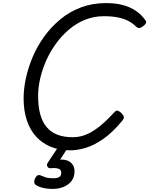

<svg xmlns="http://www.w3.org/2000/svg" viewBox="-20 -955 967 1244"><path d="M436 19Q365 19 309 -4Q253 -27 213.5 -70.5Q174 -114 153.5 -176.5Q133 -239 133 -318Q133 -380 148 -449Q163 -518 192.5 -587.5Q222 -657 267 -719Q312 -781 371 -830Q430 -879 504.5 -907Q579 -935 668 -935Q728 -935 775.5 -922.5Q823 -910 860 -885Q897 -860 922 -824Q930 -813 925.5 -804.5Q921 -796 907 -785Q894 -775 884 -773.5Q874 -772 860 -784Q838 -806 809 -820.5Q780 -835 742 -842.5Q704 -850 653 -850Q589 -850 532.5 -827.5Q476 -805 428.5 -765Q381 -725 343.5 -673.5Q306 -622 280 -564Q254 -506 240.5 -447Q227 -388 227 -334Q227 -267 240 -217Q253 -167 280.5 -133.5Q308 -100 350 -83Q392 -66 451 -66Q489 -66 523 -77.5Q557 -89 590 -110.5Q623 -132 655.5 -162Q688 -192 723 -230Q734 -242 745.5 -237Q757 -232 768 -221Q781 -207 782.5 -197.5Q784 -188 773 -174Q710 -97 649.5 -55Q589 -13 535 3Q481 19 436 19ZM322 269Q285 269 255.5 261.5Q226 254 209 241Q201 233 202 220.5Q203 208 208 199Q215 186 223.5 181.5Q232 177 242 181Q255 187 274 193.5Q293 200 324 200Q349 200 363 192.5Q377 185 377 165Q377 143 357.5 137.5Q338 132 311 135Q300 136 295.5 133Q291 130 287 124Q283 117 284.5 110.5Q286 104 291 97L364 -13H429L353 105L324 89Q368 75 399 80.5Q430 86 446.5 106Q463 126 463 155Q463 192 443.5 217.5Q424 243 392 256Q360 269 322 269Z"/></svg>

Font: Playwrite DE LA
Style: Regular
Weight: 400
Designer: Veronika Burian, José Scaglione
Foundry: TypeTogether
Version: Version 1.002